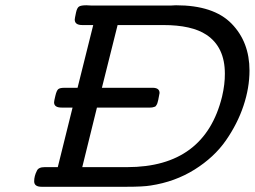

<svg xmlns="http://www.w3.org/2000/svg" viewBox="-20 -715 975 735"><path d="M110.8 -21Q110.8 -41 121.1 -61Q127 -75.2 150.9 -75.2H201.2L257.8 -303.2H215.8Q187 -303.2 187 -323.2Q187 -328.1 191.9 -348.1Q196.8 -369.1 203.4 -374Q210 -378.9 226.1 -378.9H276.9L336.9 -619.1H294.9Q266.1 -619.1 266.1 -640.1Q266.1 -644 271 -667Q274.9 -685.1 282.5 -689.9Q290 -694.8 311 -694.8Q314 -694.8 320.6 -694.3Q327.1 -693.8 330.1 -693.8H634.8Q635.7 -693.8 642.8 -694.3Q649.9 -694.8 653.8 -694.8Q797.9 -694.8 866.5 -624.5Q935.1 -554.2 935.1 -444.8Q935.1 -378.9 912.1 -310.1Q889.2 -241.2 844.5 -177Q799.8 -112.8 724.9 -65.9Q649.9 -19 557.1 -4.9Q528.3 0 463.9 0H139.2Q110.8 0 110.8 -21ZM294.9 -75.2H466.8Q763.7 -75.2 830.1 -345.2Q841.3 -393.1 840.8 -433.1Q840.8 -535.2 770 -582Q713.9 -619.1 605 -619.1H430.2L370.1 -378.9H566.9Q590.8 -377.9 590.8 -358.9Q590.8 -356 585.9 -333Q585.9 -332 584.5 -327.6Q583 -323.2 583 -322Q583 -320.8 581.5 -317.4Q580.1 -314 579.1 -313Q578.1 -312 576.7 -309.6Q575.2 -307.1 573 -306.6Q570.8 -306.2 568.4 -305.2Q565.9 -304.2 562.5 -303.7Q559.1 -303.2 555.2 -303.2H351.1Z"/></svg>

Font: CMU Concrete
Style: BoldItalic
Weight: 700
Italic angle: -14.04°
Version: Version 0.7.0